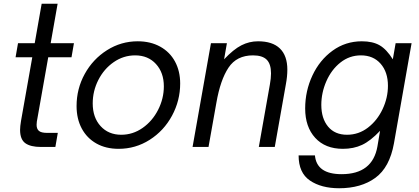

<svg xmlns="http://www.w3.org/2000/svg" viewBox="-20 -783 2235 1023"><path d="M198 0Q143 0 115 -20Q87 -40 87 -91Q87 -109 92 -139L152 -478H63L76 -553H165L202 -763H287L250 -553H374L361 -478H237L180 -156Q175 -133 175 -118Q175 -96 187.5 -85.5Q200 -75 231 -75H288L275 0Z M388 -218Q388 -310 431.5 -389Q475 -468 550 -515.5Q625 -563 714 -563Q782 -563 833.5 -534.5Q885 -506 912.5 -455Q940 -404 940 -338Q940 -247 896.5 -166.5Q853 -86 777.5 -38Q702 10 612 10Q544 10 493.5 -18.5Q443 -47 415.5 -98.5Q388 -150 388 -218ZM853 -323Q853 -396 811 -442Q769 -488 700 -488Q638 -488 586 -452Q534 -416 504 -357Q474 -298 474 -232Q474 -157 516 -111Q558 -65 626 -65Q688 -65 740 -101.5Q792 -138 822.5 -198Q853 -258 853 -323Z M1006 0 1104 -553H1189L1174 -467Q1224 -520 1266 -541.5Q1308 -563 1355 -563Q1432 -563 1471.5 -524.5Q1511 -486 1511 -412Q1511 -375 1503 -333L1444 0H1359L1418 -333Q1424 -366 1424 -392Q1424 -442 1401 -465Q1378 -488 1328 -488Q1241 -488 1197.5 -422.5Q1154 -357 1133 -236L1091 0Z M1571 45H1658Q1667 145 1800 145Q1965 145 1991 -3L2005 -86Q1954 -32 1909 -11Q1864 10 1807 10Q1713 10 1659.5 -48.5Q1606 -107 1606 -205Q1606 -298 1644.5 -380.5Q1683 -463 1752 -513Q1821 -563 1908 -563Q1966 -563 2003 -541.5Q2040 -520 2073 -467L2088 -553H2173L2079 -19Q2056 109 1980 164.5Q1904 220 1787 220Q1692 220 1631.5 179Q1571 138 1571 45ZM2047 -326Q2047 -399 2008 -443.5Q1969 -488 1903 -488Q1842 -488 1794 -450Q1746 -412 1719 -350.5Q1692 -289 1692 -224Q1692 -152 1728 -108.5Q1764 -65 1829 -65Q1891 -65 1940.5 -103Q1990 -141 2018.5 -201.5Q2047 -262 2047 -326Z"/></svg>

Font: Open Sauce One
Style: Italic
Weight: 400
Italic angle: -10°
Designer: Alfredo Marco Pradil
Foundry: Creative Sauce Fz LLC
Version: Version 1.477